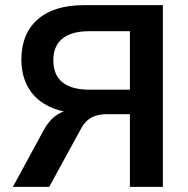

<svg xmlns="http://www.w3.org/2000/svg" viewBox="-20 -725 729 745"><path d="M30 0 148 -217Q171 -260 202 -280Q233 -300 274 -300H307L305 -285Q229 -285 174.5 -310Q120 -335 91.5 -382Q63 -429 63 -494Q63 -594 126 -649.5Q189 -705 305 -705H612V0H484V-282H398Q374 -282 355 -277Q336 -272 321 -259.5Q306 -247 294 -225L171 0ZM327 -377H484V-604H327Q258 -604 222.5 -575.5Q187 -547 187 -491Q187 -434 222.5 -405.5Q258 -377 327 -377Z"/></svg>

Font: NunitoSans3
Style: Bold
Weight: 700
Designer: Vernon Adams
Foundry: Vernon Adams
Version: Version 3.101;gftools[0.9.27]